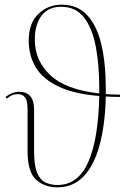

<svg xmlns="http://www.w3.org/2000/svg" viewBox="-20 -792 598 822"><path d="M227 10Q170 10 134 -23Q98 -56 98 -145V-322Q98 -362 87 -375.5Q76 -389 57 -389Q46 -389 35 -385.5Q24 -382 9 -370L4 -377Q32 -399 62 -399Q126 -399 126 -322V-145Q126 -82 139.5 -51Q153 -20 176 -10Q199 0 226 0Q314 0 357.5 -97.5Q401 -195 405 -381Q296 -390 229.5 -422Q163 -454 133 -504Q103 -554 103 -619Q103 -693 144.5 -732.5Q186 -772 244 -772Q311 -772 352.5 -728Q394 -684 413.5 -603.5Q433 -523 433 -411Q433 -400 433 -389Q462 -387 494 -387V-377Q462 -377 433 -379Q430 -258 406.5 -171Q383 -84 338 -37Q293 10 227 10ZM129 -622Q129 -533 195 -470.5Q261 -408 405 -392Q405 -402 405 -413Q405 -514 390 -593Q375 -672 339.5 -717.5Q304 -763 242 -763Q187 -763 158 -725Q129 -687 129 -622Z"/></svg>

Font: Noto Serif Display SemiCondensed Thin
Style: Regular
Weight: 100
Width: 4
Designer: Monotype Design Team
Foundry: Monotype Imaging Inc.
Version: Version 2.009